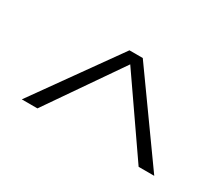

<svg xmlns="http://www.w3.org/2000/svg" viewBox="-65 -918 712 612"><g transform="rotate(30 291.0 -612.5)"><path d="M48.5 -459.5 267.5 -766.5H316.5L536 -459.5H478.5L292 -729L106 -459.5Z"/></g></svg>

Font: Epilogue Light
Style: Regular
Weight: 300
Designer: Tyler Finck
Foundry: Etcetera Type Co
Version: Version 2.111; ttfautohint (v1.8.3)